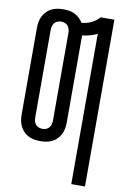

<svg xmlns="http://www.w3.org/2000/svg" viewBox="-103 -802 705 1077"><g transform="rotate(10 250.0 -264.0)"><path d="M382 215V-641Q362 -631 340.5 -625Q319 -619 297 -617V-120Q297 -103 294 -86Q291 -69 283 -53.5Q275 -38 263 -25.5Q251 -13 235.5 -5.5Q220 2 203 5Q186 8 169 8Q151 8 134 5Q117 2 101.5 -5.5Q86 -13 74 -25.5Q62 -38 54 -53.5Q46 -69 43 -86Q40 -103 40 -120V-615Q40 -632 43 -649Q46 -666 54 -681.5Q62 -697 74 -709.5Q86 -722 101.5 -729.5Q117 -737 134 -740Q151 -743 169 -743Q185 -743 201.5 -740.5Q218 -738 233 -730.5Q248 -723 260.5 -711.5Q273 -700 281 -686Q310 -688 336.5 -700.5Q363 -713 382 -735H460V215ZM169 -62Q180 -62 190 -66Q200 -70 207 -78.5Q214 -87 216.5 -98Q219 -109 219 -120V-615Q219 -626 216.5 -637Q214 -648 207 -656.5Q200 -665 190 -669Q180 -673 169 -673Q158 -673 147.5 -669Q137 -665 130 -656.5Q123 -648 120.5 -637Q118 -626 118 -615V-120Q118 -109 120.5 -98Q123 -87 130 -78.5Q137 -70 147.5 -66Q158 -62 169 -62Z"/></g></svg>

Font: Iosevka NFM
Style: Regular
Weight: 400
Monospace: yes
Designer: Belleve Invis
Foundry: Belleve Invis
Version: Version 29.0.4; ttfautohint (v1.8.4);Nerd Fonts 3.3.0